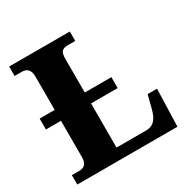

<svg xmlns="http://www.w3.org/2000/svg" viewBox="-161 -860 989 1006"><g transform="rotate(-30 333.5 -357.0)"><path d="M637 -226 630 0H24V-57H72Q92 -57 104.5 -70Q117 -83 117 -113V-332H26V-398H117V-599Q117 -657 68 -657H24V-714H391V-657H345Q320 -657 309.5 -645Q299 -633 299 -602V-398H460V-332H299V-65H480Q511 -65 530.5 -85.5Q550 -106 561 -151L580 -226Z"/></g></svg>

Font: Noto Serif ExtraBold
Style: Regular
Weight: 800
Designer: Monotype Design Team
Foundry: Monotype Imaging Inc.
Version: Version 1.001